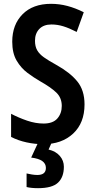

<svg xmlns="http://www.w3.org/2000/svg" viewBox="-20 -744 499 1004"><path d="M422 -198Q422 -101 362.5 -45.5Q303 10 206 10Q163 10 119 0.5Q75 -9 38 -28V-149Q78 -128 122 -113Q166 -98 208 -98Q257 -98 280 -124.5Q303 -151 303 -190Q303 -233 274 -260.5Q245 -288 190 -319Q157 -338 123.5 -363Q90 -388 67 -427Q44 -466 44 -526Q44 -615 98 -669.5Q152 -724 247 -724Q290 -724 332 -713Q374 -702 418 -680L381 -577Q342 -597 311 -606.5Q280 -616 249 -616Q208 -616 185.5 -592.5Q163 -569 163 -531Q163 -501 174.5 -481Q186 -461 210 -444Q234 -427 274 -405Q346 -365 384 -318.5Q422 -272 422 -198ZM314 128Q314 182 283.5 211Q253 240 179 240Q143 240 119 234V163Q131 166 147 168.5Q163 171 175 171Q220 171 220 134Q220 89 143 80L180 0H251L234 38Q272 47 293 71.5Q314 96 314 128Z"/></svg>

Font: Noto Sans Malayalam Condensed SemiBold
Style: Regular
Weight: 600
Width: 3
Designer: Jelle Bosma - Monotype Design Team
Foundry: Monotype Imaging Inc.
Version: Version 2.104; ttfautohint (v1.8.4.7-5d5b)